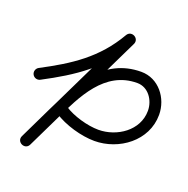

<svg xmlns="http://www.w3.org/2000/svg" viewBox="-111 -677 790 808"><g transform="rotate(20 284.5 -273.0)"><path d="M48.9 -260C48.9 -260 48.9 -260 48.9 -260C181.7 -329.9 289.4 -401 366.7 -534.7C374.7 -548.6 367.2 -561.7 355.9 -567.7C344.6 -573.7 329.6 -572.6 322.6 -558.1C234.2 -375.7 145.9 -193.3 57.5 -10.9C50.2 4.1 57.9 17 69.1 22.5C80.4 27.9 95.3 25.9 102.5 10.9C125.9 -37.6 149.3 -86 172.7 -134.5C227.1 -247.2 291.5 -386.8 437.4 -386.8C487.4 -386.8 519.2 -338.6 519.2 -292.1C519.2 -203.1 432.5 -145.7 350.1 -145.7C301.6 -145.7 234.3 -164.7 193.9 -191.8C182.4 -199.5 166.9 -196.4 159.2 -184.9C151.5 -173.4 154.6 -157.9 166.1 -150.2C214.7 -117.7 291.8 -95.7 350.1 -95.7C460.2 -95.7 569.2 -175.2 569.2 -292.1C569.2 -366.3 515.4 -436.8 437.4 -436.8C267.6 -436.8 191.6 -288.7 127.6 -156.2C104.3 -107.8 80.9 -59.3 57.5 -10.9C50.2 4.1 57.9 17.1 69.1 22.5C80.4 27.9 95.2 25.9 102.5 10.9C190.8 -171.5 279.2 -353.9 367.5 -536.3C374.6 -550.8 367.5 -563.6 356.8 -569.3C346 -575 331.4 -573.6 323.4 -559.7C251.1 -434.5 149.8 -369.6 25.6 -304.3C13.4 -297.8 8.7 -282.7 15.1 -270.5C21.6 -258.3 36.7 -253.6 48.9 -260Z"/></g></svg>

Font: FRB American Cursive Guidelines Arrows Semibold
Style: Italic
Weight: 600
Italic angle: -25°
Version: Version 2.0;Modular Font Editor K font №1